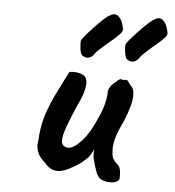

<svg xmlns="http://www.w3.org/2000/svg" viewBox="-47 -636 626 687"><g transform="rotate(5 266.0 -292.0)"><path d="M308 -70Q306 -76 306 -87.5Q306 -99 306 -104Q302 -95 296 -84.5Q290 -74 284 -70Q261 -47 238 -36Q206 -16 183 -16Q155 -16 135 -42Q103 -68 103 -104Q103 -109 105 -123Q107 -160 115.5 -194Q124 -228 148 -281L178 -341L194 -372Q199 -374 210 -374Q226 -374 240 -368Q254 -362 255 -352Q258 -348 258 -337Q258 -305 231 -252L223 -233Q205 -190 197 -166Q189 -142 189 -126Q189 -110 201 -105Q206 -102 213 -102Q233 -102 261.5 -133Q290 -164 320 -237Q334 -271 337 -307Q335 -318 343 -331Q351 -344 364 -352Q368 -358 375 -361.5Q382 -365 384 -361L400 -362Q403 -363 409.5 -353Q416 -343 419 -341Q429 -333 429 -309Q429 -276 405 -218Q386 -178 379.5 -156.5Q373 -135 372 -115Q372 -94 375.5 -82.5Q379 -71 393 -59Q409 -48 406 -7Q404 0 395 4Q386 8 373 8Q351 8 336 -2Q327 -11 321.5 -25.5Q316 -40 308 -70ZM225 -487Q227 -496 267 -538.5Q307 -581 320 -586Q329 -592 337 -592Q349 -592 358 -579.5Q367 -567 371 -545Q375 -536 361.5 -522Q348 -508 321 -486Q286 -456 281 -449Q269 -429 252 -429Q244 -429 234 -436Q228 -442 226 -460.5Q224 -479 225 -487ZM385 -487Q387 -496 427.5 -538.5Q468 -581 481 -586Q489 -592 497 -592Q509 -592 518 -579.5Q527 -567 531 -545Q535 -536 521.5 -522Q508 -508 481 -486Q450 -459 442 -449Q430 -429 413 -429Q405 -429 395 -436Q389 -442 386.5 -460.5Q384 -479 385 -487Z"/></g></svg>

Font: Caveat
Style: Bold
Weight: 700
Designer: Pablo Impallari
Foundry: Pablo Impallari
Version: Version 1.500; ttfautohint (v1.6)